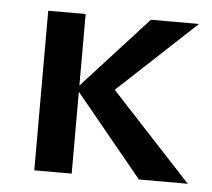

<svg xmlns="http://www.w3.org/2000/svg" viewBox="-39 -460 552 501"><g transform="rotate(5 237.0 -209.0)"><path d="M342 0 159 -223 337 -418H463L226 -197V-263L470 0ZM68 0V-418H166V0Z"/></g></svg>

Font: Ysabeau Office SemiBold
Style: Regular
Weight: 600
Designer: Christian Thalmann (Catharsis Fonts)
Version: Version 2.001;gftools[0.9.30]; featfreeze: tnum,lnum,ss02